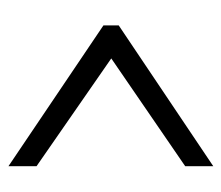

<svg xmlns="http://www.w3.org/2000/svg" viewBox="-56 -590 536 465"><g transform="rotate(-90 212.5 -358.0)"><path d="M42 -110 383 -339V-376L42 -606V-538L303 -357L42 -178Z"/></g></svg>

Font: Noto Serif Armenian ExtraCondensed Medium
Style: Regular
Weight: 500
Width: 2
Designer: Monotype Design Team
Foundry: Monotype Imaging Inc.
Version: Version 2.008